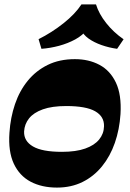

<svg xmlns="http://www.w3.org/2000/svg" viewBox="-20 -836 590 870"><path d="M238 14Q169.5 14 118.9 -12.6Q68.3 -39.3 42.5 -94.4Q16.8 -149.5 22.8 -234.5Q27.3 -303.2 47.9 -363.9Q68.5 -424.5 105.8 -470.1Q143 -515.7 196.3 -541.9Q249.5 -568 319.3 -568Q382.3 -568 430.7 -542.2Q479.2 -516.5 505.2 -461.7Q531.2 -407 526 -319Q521.5 -249.3 500.4 -188.6Q479.3 -128 442.3 -82.4Q405.3 -36.8 354 -11.4Q302.8 14 238 14ZM260.7 -148Q324.5 -148 366.3 -162.9Q408 -177.7 429.3 -203.9Q450.5 -230 451.3 -263.5Q452.8 -308 411.3 -331.8Q369.8 -355.5 280 -355.5Q215.8 -355.5 174 -340.5Q132.2 -325.5 111.6 -299.5Q91 -273.5 89.2 -240.2Q87.7 -196.7 129.4 -172.4Q171 -148 260.7 -148ZM167.8 -614.8 154.8 -658.5Q215 -688.7 267.9 -730.7Q320.8 -772.7 349 -816H415Q428.2 -773.2 461.2 -731.5Q494.2 -689.7 540 -658L510.7 -614.8Q474.3 -619.8 440.1 -631.8Q406 -643.8 381.1 -661.5Q356.3 -679.3 347 -703H375.3Q354.8 -675.8 321.1 -657.5Q287.5 -639.3 247.8 -628.5Q208 -617.8 167.8 -614.8Z"/></svg>

Font: Savate ExtraLight
Style: Italic
Weight: 200
Italic angle: -11°
Designer: Max Esnée
Foundry: Plomb Type
Version: Version 2.000